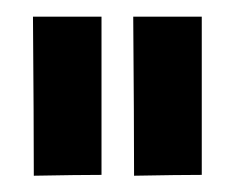

<svg xmlns="http://www.w3.org/2000/svg" viewBox="-20 -730 280 230"><path d="M101.6 -710V-520.5Q74.2 -520.5 20.5 -519.5Q20.5 -583 19.5 -710ZM221.7 -710V-520.5Q194.3 -520.5 140.6 -519.5Q140.6 -583 139.6 -710Z"/></svg>

Font: mr_KirucoupageG
Style: Regular
Weight: 400
Designer: Jan Henkel
Version: Version 1.00 May 25, 2020, initial release